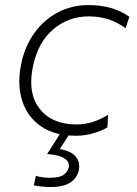

<svg xmlns="http://www.w3.org/2000/svg" viewBox="-20 -525 540 756"><path d="M278 9.5Q196 9.5 142 -27.2Q88 -64 67.5 -128Q56 -163.5 56 -204Q56 -237.5 63.5 -274Q77.5 -342 114.8 -394.2Q152 -446.5 207 -475.8Q262 -505 328.5 -505Q424 -505 489.5 -459L474.5 -414Q439.5 -439 404.5 -449.8Q369.5 -460.5 328.5 -460.5Q250 -460.5 190.2 -410Q130.5 -359.5 110.5 -267Q103 -232 103 -202Q103 -138.5 136 -97Q184 -35 282 -35Q315 -35 346.5 -45.2Q378 -55.5 405.5 -73L403 -23.5Q382.5 -11 349.5 -0.8Q316.5 9.5 278 9.5ZM178.5 211.5Q165 211.5 144.5 209.5Q124 207.5 113 204.5L121.5 167Q128 170 143 172.5Q158 175 176 175Q214.5 175 230.2 163.5Q246 152 250.5 134.5Q251.5 131 251.5 127.5Q251.5 120.5 248 113Q242.5 102 223.5 93.2Q204.5 84.5 165.5 81.5L226.5 -14H258.5L255 0L215.5 62Q250.5 68 267.8 81.8Q285 95.5 289.5 112Q292 122 292 131Q292 137 291 143Q284 175.5 257.2 193.5Q230.5 211.5 178.5 211.5Z"/></svg>

Font: Heraclito ExtraLight
Style: Italic
Weight: 200
Italic angle: -12°
Designer: Kostas Bartsokas (font) & Cristiano Sobral (main changes)
Foundry: Kostas Bartsokas (font) & Cristiano Sobral (main changes)
Version: Version 1.00;July 8, 2020;FontCreator 13.0.0.2655 64-bit